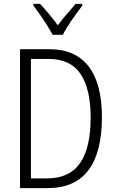

<svg xmlns="http://www.w3.org/2000/svg" viewBox="-20 -967 599 987"><path d="M504 -365Q504 -184 434.5 -92Q365 0 225 0H83V-714H234Q368 -714 436 -625Q504 -536 504 -365ZM446 -362Q446 -510 394 -587Q342 -664 229 -664H139V-50H222Q337 -50 391.5 -128.5Q446 -207 446 -362ZM251 -788Q238 -811 221 -838.5Q204 -866 185.5 -892Q167 -918 152 -938V-947H186Q207 -925 231.5 -895.5Q256 -866 277 -837Q300 -867 321.5 -892.5Q343 -918 369 -947H403V-938Q379 -907 349.5 -864.5Q320 -822 303 -788Z"/></svg>

Font: Noto Sans Lao Looped Condensed Light
Style: Regular
Weight: 300
Width: 3
Designer: Mark Frömberg, Ben Mitchell
Foundry: The Fontpad Ltd
Version: Version 1.002; ttfautohint (v1.8.4.7-5d5b)